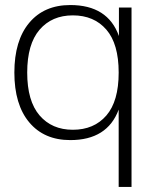

<svg xmlns="http://www.w3.org/2000/svg" viewBox="-20 -546 599 762"><path d="M259 10Q155 10 96 -60.5Q37 -131 37 -258Q37 -385 96 -455.5Q155 -526 259 -526Q408 -526 452 -403V-516H502V196H451V-111Q406 10 259 10ZM269 -31Q353 -31 402 -87.5Q451 -144 451 -258Q451 -372 402 -428.5Q353 -485 269 -485Q186 -485 137 -428Q88 -371 88 -258Q88 -145 137 -88Q186 -31 269 -31Z"/></svg>

Font: Creato Display Light
Style: Regular
Weight: 300
Version: Version 1.000